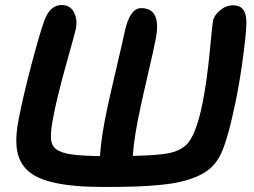

<svg xmlns="http://www.w3.org/2000/svg" viewBox="-20 -703 1004 759"><path d="M392.1 36.1Q271.5 36.1 197.3 19.8Q123 3.4 88.1 -30Q53.2 -63.5 46.6 -114.3Q40 -165 54.2 -233.9Q71.8 -324.7 105.2 -451.2Q138.7 -577.6 155.8 -623Q178.7 -683.1 223.1 -683.1Q257.8 -683.1 272.5 -654.3Q287.1 -625.5 279.8 -588.9Q276.9 -574.2 240.2 -443.4Q203.6 -312.5 188 -227.1Q178.7 -173.3 182.1 -149.2Q185.5 -125 201.2 -113.8Q223.1 -97.7 264.9 -92.3Q306.6 -86.9 375 -85.9Q380.9 -169.4 404.8 -278.8Q416 -331.1 441.4 -439.2Q466.8 -547.4 473.1 -578.1Q493.2 -670.9 538.1 -670.9Q620.1 -670.9 595.2 -546.9Q586.4 -502 564.9 -409.7Q543.5 -317.4 535.2 -277.8Q510.3 -164.6 504.9 -86.9Q599.1 -88.4 644.3 -96.9Q689.5 -105.5 714.8 -128.9Q754.4 -164.6 780.8 -295.9Q797.9 -382.3 809.1 -497.8Q820.3 -613.3 821.8 -620.1Q825.7 -641.6 849.6 -661.9Q873.5 -682.1 901.9 -682.1Q952.6 -682.1 954.1 -618.2Q954.1 -580.1 941.9 -485.6Q929.7 -391.1 913.1 -309.1Q880.9 -150.9 852.1 -91.8Q838.4 -64.5 818.1 -43.9Q797.9 -23.4 767.3 -9.3Q736.8 4.9 701.9 13.7Q667 22.5 616.9 27.6Q566.9 32.7 515.4 34.4Q463.9 36.1 392.1 36.1Z"/></svg>

Font: Shantell Sans Bouncy
Style: Italic
Weight: 600
Italic angle: -11.31°
Designer: Stephen Nixon, Anya Danilova, Shantell Martin
Foundry: Arrow Type
Version: Version 1.006;[9816181b4]